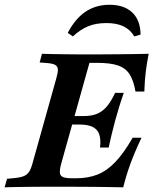

<svg xmlns="http://www.w3.org/2000/svg" viewBox="-39 -801 659 821"><path d="M131.5 -2.4Q106.5 -2.4 78.2 -2Q50 -1.6 24.2 -1.2Q-1.6 -0.8 -19.4 0L-8.9 -36.3L21.8 -39.5Q48.4 -41.9 62.9 -48Q77.4 -54 85.9 -67.3Q94.4 -80.6 100.8 -105.6L201.6 -465.3Q208.9 -490.3 208.5 -503.6Q208.1 -516.9 197.2 -523.4Q186.3 -529.8 160.5 -531.5L130.6 -533.9L140.3 -571Q158.1 -570.2 183.1 -569.8Q208.1 -569.4 236.7 -569Q265.3 -568.5 291.1 -568.5H291.9H396Q434.7 -568.5 469 -569Q503.2 -569.4 535.1 -569.8Q566.9 -570.2 596.8 -571Q588.7 -530.6 584.3 -494Q579.8 -457.3 578.2 -409.7H540.3Q532.3 -456.5 515.3 -483.1Q498.4 -509.7 465.7 -521Q433.1 -532.3 375 -532.3H343.5L222.6 -100.8Q212.1 -62.9 221 -50.8Q229.8 -38.7 267.7 -38.7H285.5Q337.1 -38.7 377.4 -54.4Q417.7 -70.2 454 -108.1Q490.3 -146 528.2 -212.1H566.1Q536.3 -149.2 518.1 -99.2Q500 -49.2 487.9 0Q454.8 -0.8 423.4 -1.2Q391.9 -1.6 357.7 -2Q323.4 -2.4 280.6 -2.4H137.9ZM243.5 -268.5 254 -304.8H418.5L408.1 -268.5ZM388.7 -170.2Q392.7 -203.2 385.9 -225Q379 -246.8 358.5 -257.7Q337.9 -268.5 300 -268.5L320.2 -304.8Q354.8 -304.8 378.2 -315.3Q401.6 -325.8 419.4 -347.6Q437.1 -369.4 453.2 -404H490.3Q475.8 -362.1 468.5 -337.1Q461.3 -312.1 454 -287.1Q446.8 -258.9 440.3 -233.9Q433.9 -208.9 425.8 -170.2ZM429 -780.6Q491.9 -780.6 526.6 -747.6Q561.3 -714.5 562.1 -653.2L535.5 -645.2Q517.7 -675 488.3 -688.7Q458.9 -702.4 416.1 -702.4Q371 -702.4 337.9 -688.7Q304.8 -675 272.6 -645.2L250.8 -660.5Q282.3 -721 326.6 -750.8Q371 -780.6 429 -780.6Z"/></svg>

Font: Playfair 9pt
Style: Bold Italic
Weight: 700
Italic angle: -15.6°
Designer: Claus Eggers Sørensen
Foundry: Claus Eggers Sørensen
Version: Version 2.203